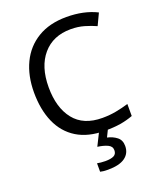

<svg xmlns="http://www.w3.org/2000/svg" viewBox="-171 -829 975 1173"><g transform="rotate(-20 316.0 -242.0)"><path d="M403 -645Q288 -645 222 -568Q156 -491 156 -357Q156 -224 217.5 -146.5Q279 -69 402 -69Q449 -69 491 -77Q533 -85 573 -97V-19Q533 -4 490.5 3Q448 10 389 10Q280 10 207 -35Q134 -80 97.5 -163Q61 -246 61 -358Q61 -466 100.5 -548.5Q140 -631 217 -677.5Q294 -724 404 -724Q517 -724 601 -682L565 -606Q532 -621 491.5 -633Q451 -645 403 -645ZM473 139Q473 187 436 213.5Q399 240 325 240Q293 240 275 235V180Q284 182 299 183.5Q314 185 328 185Q364 185 383 175.5Q402 166 402 141Q402 115 375.5 103Q349 91 311 86L354 0H412L386 53Q422 61 447.5 81Q473 101 473 139Z"/></g></svg>

Font: Noto Sans Tirhuta
Style: Regular
Weight: 400
Designer: Monotype Design Team
Foundry: Monotype Imaging Inc.
Version: Version 2.003; ttfautohint (v1.8.4.7-5d5b)